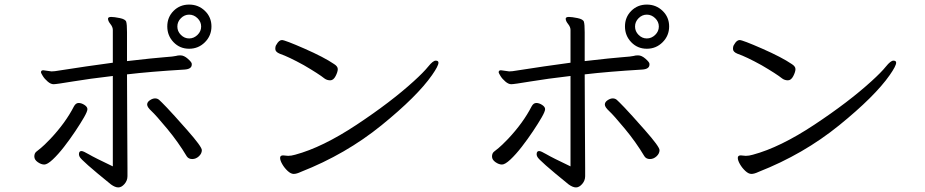

<svg xmlns="http://www.w3.org/2000/svg" viewBox="-20 -793 4040 839"><path d="M200 -186Q266 -256 303 -328Q311 -343 323.5 -343Q336 -343 349 -334.5Q362 -326 362 -316Q362 -306 347 -280Q332 -254 309 -219.5Q286 -185 260 -151.5Q234 -118 210.5 -96Q187 -74 173.5 -74Q160 -74 145 -84.5Q130 -95 130 -109Q130 -123 138.5 -130Q147 -137 159 -146.5Q171 -156 200 -186ZM796 -110Q759 -172 710 -231Q661 -290 642 -307.5Q623 -325 623 -336Q623 -347 635 -355Q647 -363 657.5 -363Q668 -363 675.5 -356.5Q683 -350 708.5 -323.5Q734 -297 798 -224.5Q862 -152 862 -137Q862 -122 849 -110Q836 -98 820 -98Q804 -98 796 -110ZM325 -119Q325 -133 336 -133Q344 -133 368.5 -118.5Q393 -104 473 -66V-461Q370 -449 298 -437Q226 -425 214 -425Q202 -425 188.5 -436.5Q175 -448 167 -461Q159 -474 159 -477Q159 -486 169 -486L205 -481L220 -482Q367 -505 473 -519V-662Q473 -675 462.5 -688Q452 -701 452 -711V-712Q453 -719 466 -719Q479 -719 503.5 -714Q528 -709 531.5 -698Q535 -687 535 -652V-526Q657 -540 698.5 -543Q740 -546 748.5 -548.5Q757 -551 766 -551H769Q784 -551 801 -536Q818 -521 818 -514V-511Q818 -491 786 -489Q636 -480 535 -468L536 -238L537 -58V-23Q537 -4 524 11Q511 26 497 26Q483 26 465 13Q334 -93 328 -108Q325 -114 325 -119ZM843 -640.5Q859 -656 859 -677Q859 -698 843 -713.5Q827 -729 806.5 -729Q786 -729 770.5 -713.5Q755 -698 755 -677Q755 -656 770.5 -640.5Q786 -625 806.5 -625Q827 -625 843 -640.5ZM806.5 -773Q847 -773 875.5 -745.5Q904 -718 904 -677.5Q904 -637 875.5 -608.5Q847 -580 806.5 -580Q766 -580 738.5 -608.5Q711 -637 711 -677.5Q711 -718 738.5 -745.5Q766 -773 806.5 -773Z M1217 -114 1239 -112Q1253 -112 1270 -117Q1389 -149 1538.5 -248Q1688 -347 1788 -438Q1831 -477 1851.5 -502.5Q1872 -528 1884 -528Q1896 -528 1896 -519Q1896 -505 1868 -465Q1803 -372 1647 -245.5Q1491 -119 1295 -42Q1276 -33 1263.5 -33Q1251 -33 1237 -46Q1223 -59 1213.5 -75.5Q1204 -92 1204 -103Q1204 -114 1217 -114ZM1188 -598Q1199 -618 1212 -618Q1225 -618 1310.5 -580.5Q1396 -543 1440 -513Q1456 -503 1456 -491Q1456 -479 1446.5 -460.5Q1437 -442 1423 -442Q1409 -442 1398 -450Q1373 -470 1308 -508Q1241 -545 1203 -558Q1183 -566 1183 -579Q1183 -592 1188 -598Z M2200 -186Q2266 -256 2303 -328Q2311 -343 2323.5 -343Q2336 -343 2349 -334.5Q2362 -326 2362 -316Q2362 -306 2347 -280Q2332 -254 2309 -219.5Q2286 -185 2260 -151.5Q2234 -118 2210.5 -96Q2187 -74 2173.5 -74Q2160 -74 2145 -84.5Q2130 -95 2130 -109Q2130 -123 2138.5 -130Q2147 -137 2159 -146.5Q2171 -156 2200 -186ZM2796 -110Q2759 -172 2710 -231Q2661 -290 2642 -307.5Q2623 -325 2623 -336Q2623 -347 2635 -355Q2647 -363 2657.5 -363Q2668 -363 2675.5 -356.5Q2683 -350 2708.5 -323.5Q2734 -297 2798 -224.5Q2862 -152 2862 -137Q2862 -122 2849 -110Q2836 -98 2820 -98Q2804 -98 2796 -110ZM2325 -119Q2325 -133 2336 -133Q2344 -133 2368.5 -118.5Q2393 -104 2473 -66V-461Q2370 -449 2298 -437Q2226 -425 2214 -425Q2202 -425 2188.5 -436.5Q2175 -448 2167 -461Q2159 -474 2159 -477Q2159 -486 2169 -486L2205 -481L2220 -482Q2367 -505 2473 -519V-662Q2473 -675 2462.5 -688Q2452 -701 2452 -711V-712Q2453 -719 2466 -719Q2479 -719 2503.5 -714Q2528 -709 2531.5 -698Q2535 -687 2535 -652V-526Q2657 -540 2698.5 -543Q2740 -546 2748.5 -548.5Q2757 -551 2766 -551H2769Q2784 -551 2801 -536Q2818 -521 2818 -514V-511Q2818 -491 2786 -489Q2636 -480 2535 -468L2536 -238L2537 -58V-23Q2537 -4 2524 11Q2511 26 2497 26Q2483 26 2465 13Q2334 -93 2328 -108Q2325 -114 2325 -119ZM2843 -640.5Q2859 -656 2859 -677Q2859 -698 2843 -713.5Q2827 -729 2806.5 -729Q2786 -729 2770.5 -713.5Q2755 -698 2755 -677Q2755 -656 2770.5 -640.5Q2786 -625 2806.5 -625Q2827 -625 2843 -640.5ZM2806.5 -773Q2847 -773 2875.5 -745.5Q2904 -718 2904 -677.5Q2904 -637 2875.5 -608.5Q2847 -580 2806.5 -580Q2766 -580 2738.5 -608.5Q2711 -637 2711 -677.5Q2711 -718 2738.5 -745.5Q2766 -773 2806.5 -773Z M3217 -114 3239 -112Q3253 -112 3270 -117Q3389 -149 3538.5 -248Q3688 -347 3788 -438Q3831 -477 3851.5 -502.5Q3872 -528 3884 -528Q3896 -528 3896 -519Q3896 -505 3868 -465Q3803 -372 3647 -245.5Q3491 -119 3295 -42Q3276 -33 3263.5 -33Q3251 -33 3237 -46Q3223 -59 3213.5 -75.5Q3204 -92 3204 -103Q3204 -114 3217 -114ZM3188 -598Q3199 -618 3212 -618Q3225 -618 3310.5 -580.5Q3396 -543 3440 -513Q3456 -503 3456 -491Q3456 -479 3446.5 -460.5Q3437 -442 3423 -442Q3409 -442 3398 -450Q3373 -470 3308 -508Q3241 -545 3203 -558Q3183 -566 3183 -579Q3183 -592 3188 -598Z"/></svg>

Font: LXGW Bright GB
Style: Regular
Weight: 400
Designer: Christian Thalmann (Catharsis Fonts)
Foundry: LXGW / Christian Thalmann (Catharsis Fonts) / Fontworks Inc.
Version: Version 5.510